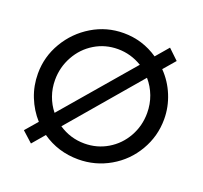

<svg xmlns="http://www.w3.org/2000/svg" viewBox="-129 -892 1116 1057"><g transform="rotate(20 428.5 -364.0)"><path d="M797.9 -361.3Q797.9 -261.7 748 -176.3Q698.2 -90.8 612.8 -41.5Q527.3 7.8 427.7 7.8Q309.6 7.8 215.8 -57.6L154.3 14.6L92.8 -41L154.3 -112.3Q109.4 -162.1 84 -226.1Q58.6 -290 58.6 -361.3Q58.6 -460 108.9 -544.9Q159.2 -629.9 243.7 -680.7Q328.1 -731.4 427.7 -731.4Q538.1 -731.4 629.9 -668.9L693.4 -743.2L752.9 -686.5L693.4 -617.2Q743.2 -566.4 770.5 -499.5Q797.9 -432.6 797.9 -361.3ZM218.8 -188.5 569.3 -597.7Q502.9 -637.7 427.7 -637.7Q353.5 -637.7 292 -600.6Q230.5 -563.5 194.8 -499Q159.2 -434.6 159.2 -360.4Q159.2 -311.5 174.8 -267.6Q190.4 -223.6 218.8 -188.5ZM698.2 -361.3Q698.2 -413.1 680.7 -460Q663.1 -506.8 630.9 -543.9L279.3 -131.8Q347.7 -85.9 429.7 -85.9Q503.9 -85.9 565.4 -122.6Q627 -159.2 662.6 -222.7Q698.2 -286.1 698.2 -361.3Z"/></g></svg>

Font: Josefin Sans CFJ
Style: Regular
Weight: 400
Designer: Santiago Orozco
Foundry: Typemade
Version: Version 2.000